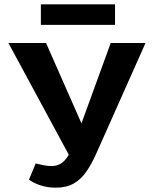

<svg xmlns="http://www.w3.org/2000/svg" viewBox="-20 -857 703 888"><path d="M238 11Q200 11 168 0.5Q136 -10 114 -26L145 -101Q165 -96 183 -92.5Q201 -89 219 -89Q244 -89 263 -101.5Q282 -114 296.5 -138.5Q311 -163 325 -199L492 -658H653L424 -144Q403 -97 378.5 -62Q354 -27 320.5 -8Q287 11 238 11ZM313 -114 19 -658H193L398 -193ZM169 -742V-837H512V-742Z"/></svg>

Font: Ysabeau ExtraBold
Style: Regular
Weight: 800
Designer: Christian Thalmann (Catharsis Fonts)
Version: Version 2.002